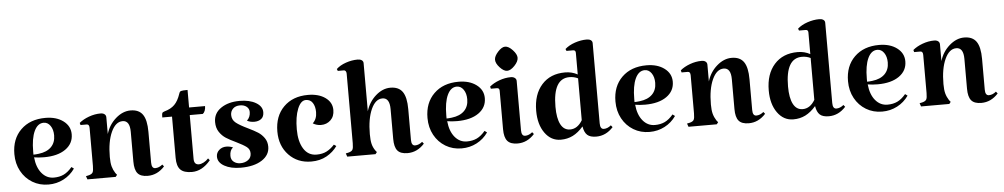

<svg xmlns="http://www.w3.org/2000/svg" viewBox="-34 -731 5134 982"><g transform="rotate(-5 2533.0 -240.5)"><path d="M308 -70 320 -61Q297 -28 261.5 -9.5Q226 9 184 9Q138 9 101.5 -13Q65 -35 44 -73.5Q23 -112 23 -161Q23 -239 70.5 -285.5Q118 -332 197 -332Q253 -332 288.5 -305.5Q324 -279 324 -237Q324 -189 283.5 -160.5Q243 -132 173 -132Q145 -132 122 -136Q127 -84 152 -54Q177 -24 214 -24Q243 -24 265 -34.5Q287 -45 308 -70ZM120 -166V-150Q131 -150 147 -152Q189 -157 211.5 -179.5Q234 -202 234 -239Q234 -269 220.5 -288.5Q207 -308 186 -308Q155 -308 137.5 -270.5Q120 -233 120 -166Z M735 -27Q754 -27 772 -42L780 -32Q743 9 693 9Q657 9 641.5 -9.5Q626 -28 626 -70V-223Q626 -281 589 -281Q553 -281 530.5 -232Q508 -183 508 -104Q508 -74 513 -55.5Q518 -37 529 -20L537 -10L529 0H384L378 -17L392 -20Q408 -24 413 -32.5Q418 -41 418 -66V-261Q418 -280 405 -280H373L370 -291Q390 -308 420 -319Q450 -330 480 -330Q493 -330 500.5 -324Q508 -318 508 -308V-222Q522 -269 558 -300.5Q594 -332 634 -332Q677 -332 696.5 -304Q716 -276 716 -215V-57Q716 -27 735 -27Z M843 -70V-282H793Q793 -299 795 -304Q797 -309 807 -312Q840 -321 859 -340Q878 -359 890 -395Q893 -406 900 -408.5Q907 -411 934 -411V-321H1016Q1016 -308 1012 -297.5Q1008 -287 1001 -282H934V-57Q934 -27 959 -27Q970 -27 983.5 -34Q997 -41 1008 -53L1016 -43Q973 9 920 9Q879 9 861 -9.5Q843 -28 843 -70Z M1224 -189Q1257 -173 1275 -161.5Q1293 -150 1306.5 -131Q1320 -112 1320 -86Q1320 -43 1279.5 -17Q1239 9 1171 9Q1120 9 1087 -9.5Q1054 -28 1054 -58Q1054 -78 1069 -91.5Q1084 -105 1106 -105Q1123 -105 1140 -98Q1123 -85 1123 -56Q1123 -36 1137 -25Q1151 -14 1171 -14Q1194 -14 1210.5 -26Q1227 -38 1227 -60Q1227 -81 1210.5 -93.5Q1194 -106 1159 -123Q1127 -138 1107.5 -150.5Q1088 -163 1074 -184Q1060 -205 1060 -235Q1060 -280 1098 -306Q1136 -332 1194 -332Q1245 -332 1277.5 -313Q1310 -294 1310 -264Q1310 -241 1296 -230Q1282 -219 1260 -219Q1239 -219 1223 -228Q1241 -245 1241 -271Q1241 -288 1228 -298.5Q1215 -309 1194 -309Q1171 -309 1158 -296Q1145 -283 1145 -264Q1145 -239 1164.5 -223.5Q1184 -208 1224 -189Z M1599 -173Q1576 -173 1557 -185Q1579 -205 1579 -241Q1579 -270 1567 -288.5Q1555 -307 1532 -307Q1506 -307 1489.5 -266.5Q1473 -226 1473 -161Q1473 -99 1496.5 -61.5Q1520 -24 1563 -24Q1593 -24 1614.5 -35Q1636 -46 1655 -67L1667 -59Q1646 -29 1612 -10Q1578 9 1533 9Q1463 9 1418 -38Q1373 -85 1373 -159Q1373 -238 1420 -285Q1467 -332 1545 -332Q1600 -332 1634 -307.5Q1668 -283 1668 -244Q1668 -211 1648 -192Q1628 -173 1599 -173Z M2069 -27Q2088 -27 2106 -42L2114 -32Q2077 9 2027 9Q1991 9 1975.5 -9.5Q1960 -28 1960 -70V-223Q1960 -281 1923 -281Q1887 -281 1865 -232Q1843 -183 1843 -104Q1843 -73 1847.5 -54.5Q1852 -36 1863 -20L1871 -10L1863 0H1718L1712 -17L1726 -20Q1742 -24 1747 -32.5Q1752 -41 1752 -66V-423Q1752 -431 1748.5 -436Q1745 -441 1739 -441H1708L1704 -451Q1723 -469 1753.5 -479.5Q1784 -490 1814 -490Q1827 -490 1835 -484.5Q1843 -479 1843 -469V-222Q1857 -269 1892.5 -300.5Q1928 -332 1968 -332Q2011 -332 2030.5 -304Q2050 -276 2050 -215V-57Q2050 -27 2069 -27Z M2429 -70 2441 -61Q2418 -28 2382.5 -9.5Q2347 9 2305 9Q2259 9 2222.5 -13Q2186 -35 2165 -73.5Q2144 -112 2144 -161Q2144 -239 2191.5 -285.5Q2239 -332 2318 -332Q2374 -332 2409.5 -305.5Q2445 -279 2445 -237Q2445 -189 2404.5 -160.5Q2364 -132 2294 -132Q2266 -132 2243 -136Q2248 -84 2273 -54Q2298 -24 2335 -24Q2364 -24 2386 -34.5Q2408 -45 2429 -70ZM2241 -166V-150Q2252 -150 2268 -152Q2310 -157 2332.5 -179.5Q2355 -202 2355 -239Q2355 -269 2341.5 -288.5Q2328 -308 2307 -308Q2276 -308 2258.5 -270.5Q2241 -233 2241 -166Z M2634 -27Q2653 -27 2671 -42L2679 -32Q2642 9 2592 9Q2556 9 2540 -9.5Q2524 -28 2524 -70V-268Q2524 -282 2511 -282H2480L2477 -293Q2497 -310 2527 -321Q2557 -332 2587 -332Q2599 -332 2607 -326Q2615 -320 2615 -310V-57Q2615 -27 2634 -27ZM2571 -490Q2589 -490 2609.5 -468Q2630 -446 2630 -428Q2630 -409 2609.5 -387.5Q2589 -366 2571 -366Q2554 -366 2534 -387.5Q2514 -409 2514 -428Q2514 -446 2534 -468Q2554 -490 2571 -490Z M3083 -32Q3046 9 2996 9Q2965 9 2950 -4.5Q2935 -18 2930 -49Q2904 -19 2876 -5Q2848 9 2814 9Q2764 9 2732.5 -35Q2701 -79 2701 -149Q2701 -233 2745 -282.5Q2789 -332 2865 -332Q2900 -332 2929 -316V-427Q2929 -441 2916 -441H2882L2878 -451Q2898 -469 2929 -479.5Q2960 -490 2990 -490Q3003 -490 3011 -484.5Q3019 -479 3019 -469V-57Q3019 -27 3038 -27Q3057 -27 3075 -42ZM2929 -81V-296Q2909 -306 2885 -306Q2801 -306 2801 -161Q2801 -102 2817.5 -70.5Q2834 -39 2866 -39Q2904 -39 2929 -81Z M3394 -70 3406 -61Q3383 -28 3347.5 -9.5Q3312 9 3270 9Q3224 9 3187.5 -13Q3151 -35 3130 -73.5Q3109 -112 3109 -161Q3109 -239 3156.5 -285.5Q3204 -332 3283 -332Q3339 -332 3374.5 -305.5Q3410 -279 3410 -237Q3410 -189 3369.5 -160.5Q3329 -132 3259 -132Q3231 -132 3208 -136Q3213 -84 3238 -54Q3263 -24 3300 -24Q3329 -24 3351 -34.5Q3373 -45 3394 -70ZM3206 -166V-150Q3217 -150 3233 -152Q3275 -157 3297.5 -179.5Q3320 -202 3320 -239Q3320 -269 3306.5 -288.5Q3293 -308 3272 -308Q3241 -308 3223.5 -270.5Q3206 -233 3206 -166Z M3821 -27Q3840 -27 3858 -42L3866 -32Q3829 9 3779 9Q3743 9 3727.5 -9.5Q3712 -28 3712 -70V-223Q3712 -281 3675 -281Q3639 -281 3616.5 -232Q3594 -183 3594 -104Q3594 -74 3599 -55.5Q3604 -37 3615 -20L3623 -10L3615 0H3470L3464 -17L3478 -20Q3494 -24 3499 -32.5Q3504 -41 3504 -66V-261Q3504 -280 3491 -280H3459L3456 -291Q3476 -308 3506 -319Q3536 -330 3566 -330Q3579 -330 3586.5 -324Q3594 -318 3594 -308V-222Q3608 -269 3644 -300.5Q3680 -332 3720 -332Q3763 -332 3782.5 -304Q3802 -276 3802 -215V-57Q3802 -27 3821 -27Z M4277 -32Q4240 9 4190 9Q4159 9 4144 -4.5Q4129 -18 4124 -49Q4098 -19 4070 -5Q4042 9 4008 9Q3958 9 3926.5 -35Q3895 -79 3895 -149Q3895 -233 3939 -282.5Q3983 -332 4059 -332Q4094 -332 4123 -316V-427Q4123 -441 4110 -441H4076L4072 -451Q4092 -469 4123 -479.5Q4154 -490 4184 -490Q4197 -490 4205 -484.5Q4213 -479 4213 -469V-57Q4213 -27 4232 -27Q4251 -27 4269 -42ZM4123 -81V-296Q4103 -306 4079 -306Q3995 -306 3995 -161Q3995 -102 4011.5 -70.5Q4028 -39 4060 -39Q4098 -39 4123 -81Z M4588 -70 4600 -61Q4577 -28 4541.5 -9.5Q4506 9 4464 9Q4418 9 4381.5 -13Q4345 -35 4324 -73.5Q4303 -112 4303 -161Q4303 -239 4350.5 -285.5Q4398 -332 4477 -332Q4533 -332 4568.5 -305.5Q4604 -279 4604 -237Q4604 -189 4563.5 -160.5Q4523 -132 4453 -132Q4425 -132 4402 -136Q4407 -84 4432 -54Q4457 -24 4494 -24Q4523 -24 4545 -34.5Q4567 -45 4588 -70ZM4400 -166V-150Q4411 -150 4427 -152Q4469 -157 4491.5 -179.5Q4514 -202 4514 -239Q4514 -269 4500.5 -288.5Q4487 -308 4466 -308Q4435 -308 4417.5 -270.5Q4400 -233 4400 -166Z M5015 -27Q5034 -27 5052 -42L5060 -32Q5023 9 4973 9Q4937 9 4921.5 -9.5Q4906 -28 4906 -70V-223Q4906 -281 4869 -281Q4833 -281 4810.5 -232Q4788 -183 4788 -104Q4788 -74 4793 -55.5Q4798 -37 4809 -20L4817 -10L4809 0H4664L4658 -17L4672 -20Q4688 -24 4693 -32.5Q4698 -41 4698 -66V-261Q4698 -280 4685 -280H4653L4650 -291Q4670 -308 4700 -319Q4730 -330 4760 -330Q4773 -330 4780.5 -324Q4788 -318 4788 -308V-222Q4802 -269 4838 -300.5Q4874 -332 4914 -332Q4957 -332 4976.5 -304Q4996 -276 4996 -215V-57Q4996 -27 5015 -27Z"/></g></svg>

Font: Katibeh
Style: Regular
Weight: 400
Designer: Arabic design by Kourosh Beigpour, Latin design by Eduardo Tunni, engineering by Lasse Fister
Version: Version 1.000